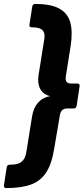

<svg xmlns="http://www.w3.org/2000/svg" viewBox="-77 -766 426 977"><path d="M103 -746Q180 -746 223.5 -723Q267 -700 280.5 -652Q294 -604 282 -529L258 -378Q255 -359 261.5 -350Q268 -341 286 -341H316Q330 -341 328 -327L313 -228Q311 -214 297 -214H265Q248 -214 239 -205Q230 -196 227 -176L199 -11Q187 66 159 110Q131 154 82 172.5Q33 191 -45 191Q-59 191 -57 177L-43 86Q-42 79 -38 75.5Q-34 72 -26 72Q3 72 19.5 65Q36 58 45 43Q54 28 58 2L86 -172Q93 -217 116.5 -243.5Q140 -270 178 -277Q143 -285 128 -313Q113 -341 119 -383L147 -558Q152 -583 147.5 -598Q143 -613 128 -620Q113 -627 84 -627Q71 -627 73 -641L87 -732Q89 -746 103 -746Z"/></svg>

Font: Sofia Sans Black
Style: Italic
Weight: 900
Italic angle: -9°
Version: Version 4.100-B